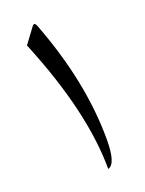

<svg xmlns="http://www.w3.org/2000/svg" viewBox="-135 -770 632 835"><g transform="rotate(-20 181.0 -353.0)"><path d="M140.6 -692.4Q255.9 -392.1 255.9 -125Q255.9 -10.7 217.8 -1.5Q217.3 -267.6 69.3 -627L121.1 -696.8Q132.8 -712.4 140.6 -692.4Z"/></g></svg>

Font: Parastoo FD
Style: FD
Weight: 400
Foundry: Saber Rastikerdar (saber.rastikerdar@gmail.com)
Version: Version 2.0.1